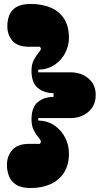

<svg xmlns="http://www.w3.org/2000/svg" viewBox="-20 -853 553 969"><path d="M463 -374Q463 -320 426 -288.5Q389 -257 336 -257H173V-245Q223 -243 257.5 -218Q292 -193 310 -156Q328 -119 328 -79Q328 -20 302.5 19Q277 58 233.5 77Q190 96 136 96Q88 96 62 79.5Q36 63 25.5 36Q15 9 15 -21Q15 -65 42 -96Q69 -127 127 -127H182L187 -139Q184 -148 172.5 -161.5Q161 -175 150 -197Q139 -219 139 -250Q139 -312 171 -338Q203 -364 250 -364V-383Q203 -383 171 -409Q139 -435 139 -496Q139 -528 150 -549Q161 -570 172.5 -584Q184 -598 187 -606L182 -617H127Q69 -617 43 -647Q17 -677 17 -720Q17 -751 27 -776.5Q37 -802 62.5 -817.5Q88 -833 136 -833Q190 -833 233.5 -815.5Q277 -798 302.5 -760Q328 -722 328 -662Q328 -624 310 -587.5Q292 -551 257.5 -527Q223 -503 173 -501V-488H336Q389 -488 426 -457.5Q463 -427 463 -374Z"/></svg>

Font: Bagel Fat One
Style: Regular
Weight: 400
Designer: Kyung-won Kim
Foundry: JAMO
Version: Version 1.000; ttfautohint (v1.8.4.7-5d5b);gftools[0.9.28]